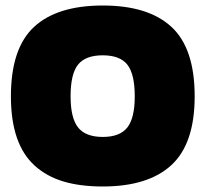

<svg xmlns="http://www.w3.org/2000/svg" viewBox="-20 -674 754 704"><path d="M356.9 9.8Q274.4 9.8 212.9 -8.5Q151.4 -26.9 107.7 -66.2Q64 -105.5 42 -168.9Q20 -232.4 20 -320.8Q20 -496.6 104.7 -575.2Q189.5 -653.8 356.9 -653.8Q523.9 -653.8 608.9 -575.2Q693.8 -496.6 693.8 -320.8Q693.8 -147.5 608.6 -68.8Q523.4 9.8 356.9 9.8ZM356.9 -171.9Q419.4 -171.9 446.8 -206.5Q474.1 -241.2 474.1 -320.8Q474.1 -402.3 447 -436.8Q419.9 -471.2 356.9 -471.2Q293.5 -471.2 266.1 -437Q238.8 -402.8 238.8 -320.8Q238.8 -241.2 266.4 -206.5Q293.9 -171.9 356.9 -171.9Z"/></svg>

Font: Kanit ExtraBold
Style: Regular
Weight: 800
Designer: Katatrad Team
Foundry: CadsonDemak
Version: Version 1.000;PS 001.000;hotconv 1.0.88;makeotf.lib2.5.64775